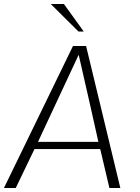

<svg xmlns="http://www.w3.org/2000/svg" viewBox="-30 -941 699 961"><path d="M362.8 -783.2 224.1 -920.9H290L389.2 -783.2ZM160.2 -231H462.4Q430.2 -377 363.8 -667Q228 -376 160.2 -231ZM-10.3 0 335.4 -710.9H400.9L572.3 0H517.6L471.7 -194.8H142.6L48.8 0Z"/></svg>

Font: Muli
Style: ExtraLightItalic
Weight: 200
Italic angle: -7°
Designer: Vernon Adams
Foundry: newtypography
Version: Version 2.0; ttfautohint (v1.00rc1.2-2d82) -l 8 -r 50 -G 200